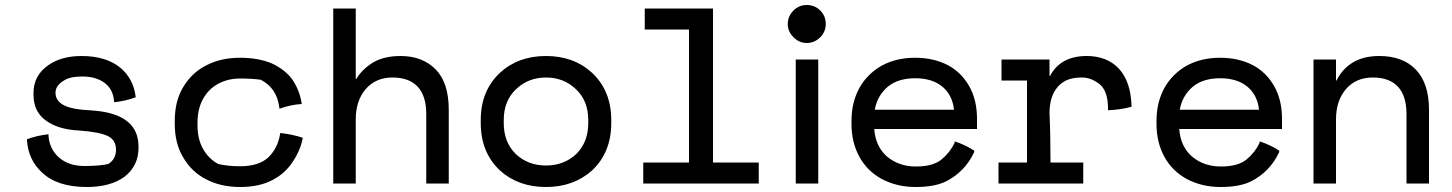

<svg xmlns="http://www.w3.org/2000/svg" viewBox="-20 -734 5807 768"><path d="M350 -292Q534 -279 534 -148V-142Q534 -71 478 -27Q422 14 327 14Q209 14 148 -44Q93 -95 88 -172V-175V-177Q128 -192 174 -197Q174 -200 174 -191Q178 -137 217 -103Q256 -70 318 -70Q378 -70 413 -78Q444 -97 444 -135Q444 -173 413 -189Q380 -206 296 -212Q211 -216 162 -253Q114 -288 114 -356Q114 -353 114 -362Q114 -432 173 -473Q225 -510 306 -510Q406 -510 464 -461Q513 -418 522 -351Q522 -348 523 -345Q483 -330 437 -325L436 -331Q432 -377 399 -402Q364 -428 310 -428Q263 -428 241 -415Q202 -394 202 -363Q202 -332 232 -315Q263 -296 350 -292Z M804 -17Q746 -47 713 -104Q679 -160 679 -239V-250Q679 -330 713 -386Q747 -443 804 -472Q863 -503 940 -503Q1014 -503 1068 -480Q1119 -456 1148 -418Q1178 -374 1186 -324L1187 -318Q1140 -315 1098 -299Q1098 -302 1097 -306Q1087 -382 1023 -415Q986 -420 941 -420Q892 -420 853 -399Q814 -378 792 -338Q770 -298 770 -243Q770 -232 770 -234Q770 -177 792 -139Q814 -99 853 -78Q892 -69 941 -69Q1015 -69 1054 -105Q1091 -142 1100 -196Q1100 -199 1101 -202Q1148 -197 1191 -183L1190 -177Q1180 -129 1149 -84Q1118 -38 1068 -13Q1016 14 940 14Q863 14 804 -17Z M1403 -257V0H1313V-700H1403V-418H1405Q1430 -459 1474 -485Q1517 -510 1583 -510Q1670 -510 1723 -456Q1775 -403 1775 -295V0H1685V-278Q1685 -351 1650 -388Q1616 -424 1550 -424Q1484 -424 1444 -379Q1403 -332 1403 -257Z M2425 -254V-242Q2425 -124 2348 -52Q2274 14 2164 14Q2053 14 1980 -52Q1903 -124 1903 -242V-254Q1903 -371 1980 -443Q2053 -510 2164 -510Q2275 -510 2348 -443Q2425 -371 2425 -254ZM2042 -119Q2091 -72 2164 -72Q2237 -72 2286 -119Q2333 -166 2333 -242V-254Q2333 -330 2285 -376Q2236 -424 2164 -424Q2092 -424 2043 -376Q1995 -330 1995 -254V-242Q1995 -166 2042 -119Z M2559 -700H2832V-84H3015V0H2553V-84H2736V-616H2559Z M3207 -562Q3177 -562 3154 -585Q3131 -608 3131 -638Q3131 -669 3154 -692Q3176 -714 3207 -714Q3239 -714 3261 -692Q3283 -670 3283 -638Q3283 -607 3261 -585Q3238 -562 3207 -562ZM3253 0H3163V-496H3253Z M3763 -8Q3718 14 3642 14Q3568 14 3507 -18Q3449 -50 3418 -106Q3386 -164 3386 -238V-250Q3386 -325 3418 -383Q3449 -438 3506 -471Q3565 -503 3640 -503Q3715 -503 3772 -473Q3825 -445 3857 -389Q3888 -334 3888 -259V-224V-218H3477Q3482 -148 3528 -108Q3575 -68 3644 -68Q3712 -68 3746 -96Q3780 -124 3798 -162Q3799 -168 3799 -168.5Q3799 -169 3800 -168Q3843 -154 3879 -130Q3877 -133 3876 -124Q3839 -46 3763 -8ZM3750 -387Q3709 -421 3641 -421Q3572 -421 3531 -387Q3489 -351 3479 -295H3796Q3790 -353 3750 -387Z M3986 -496H4178V-430H4180Q4222 -510 4327 -510Q4408 -510 4456 -459Q4503 -407 4506 -312V-309V-307Q4463 -295 4412 -293V-300Q4412 -367 4381 -395Q4346 -424 4308 -424Q4270 -424 4246 -413Q4223 -402 4208 -383Q4178 -346 4178 -281Q4182 -196 4182 -84H4313V0H3974V-84H4088V-412H3986Z M4983 -8Q4938 14 4862 14Q4788 14 4727 -18Q4669 -50 4638 -106Q4606 -164 4606 -238V-250Q4606 -325 4638 -383Q4669 -438 4726 -471Q4785 -503 4860 -503Q4935 -503 4992 -473Q5045 -445 5077 -389Q5108 -334 5108 -259V-224V-218H4697Q4702 -148 4748 -108Q4795 -68 4864 -68Q4932 -68 4966 -96Q5000 -124 5018 -162Q5019 -168 5019 -168.5Q5019 -169 5020 -168Q5063 -154 5099 -130Q5097 -133 5096 -124Q5059 -46 4983 -8ZM4970 -387Q4929 -421 4861 -421Q4792 -421 4751 -387Q4709 -351 4699 -295H5016Q5010 -353 4970 -387Z M5324 -257V0H5234V-496H5324V-412H5326Q5376 -510 5497 -510Q5591 -510 5643 -456Q5696 -401 5696 -295V0H5606V-278Q5606 -351 5571 -388Q5537 -424 5471 -424Q5405 -424 5365 -379Q5324 -332 5324 -257Z"/></svg>

Font: Rilu
Style: Bold
Weight: 500
Designer: Alí Sinisterra
Foundry: Alí Sinisterra
Version: ""